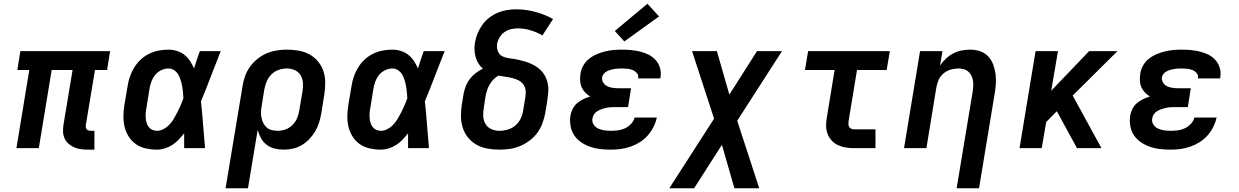

<svg xmlns="http://www.w3.org/2000/svg" viewBox="-20 -794 6640 1029"><path d="M450 8Q431 8 412.5 5.5Q394 3 377.5 -4.5Q361 -12 347.5 -23.5Q334 -35 326.5 -51.5Q319 -68 318 -86.5Q317 -105 320 -124L369 -419H257L188 0H68L137 -419H73L89 -520H570L554 -419H489L440 -124Q439 -118 440 -112Q441 -106 444.5 -101.5Q448 -97 454 -95Q460 -93 467 -93H486V8Z M821 8Q791 8 761.5 1.5Q732 -5 709 -21Q686 -37 670.5 -61Q655 -85 648 -113.5Q641 -142 641.5 -172Q642 -202 647 -233L664 -333Q668 -359 676.5 -384Q685 -409 699.5 -432.5Q714 -456 734.5 -475Q755 -494 779.5 -506Q804 -518 830.5 -523Q857 -528 882 -528Q906 -528 928.5 -521Q951 -514 968.5 -500Q986 -486 998.5 -467Q1011 -448 1020 -427Q1027 -451 1035 -474Q1043 -497 1051 -520H1163Q1136 -453 1110.5 -385.5Q1085 -318 1057 -251Q1064 -188 1068.5 -125.5Q1073 -63 1079 0H967Q967 -20 967 -40Q967 -60 967 -79Q953 -62 937.5 -45.5Q922 -29 903 -17Q884 -5 863 1.5Q842 8 821 8ZM821 -93Q840 -93 858 -103Q876 -113 889.5 -128Q903 -143 913 -160Q923 -177 932 -195Q941 -213 948.5 -230.5Q956 -248 963 -267Q962 -283 960.5 -300Q959 -317 956 -333.5Q953 -350 948 -365.5Q943 -381 935 -395Q927 -409 913 -418Q899 -427 882 -427Q863 -427 843.5 -417.5Q824 -408 811 -391.5Q798 -375 791 -355.5Q784 -336 781 -317L765 -217Q762 -203 761 -189.5Q760 -176 761 -162.5Q762 -149 765.5 -136.5Q769 -124 776.5 -114Q784 -104 796 -98.5Q808 -93 821 -93Z M1189 215 1280 -333Q1284 -360 1293.5 -386.5Q1303 -413 1320 -436.5Q1337 -460 1360 -478.5Q1383 -497 1409 -508Q1435 -519 1462.5 -523.5Q1490 -528 1517 -528Q1517 -528 1517.5 -528Q1518 -528 1518 -528Q1550 -528 1581 -522.5Q1612 -517 1638.5 -502.5Q1665 -488 1684.5 -464.5Q1704 -441 1713.5 -412Q1723 -383 1723 -351Q1723 -319 1718 -287L1702 -187Q1698 -163 1690.5 -138.5Q1683 -114 1670 -91.5Q1657 -69 1638.5 -49.5Q1620 -30 1597.5 -16.5Q1575 -3 1550 2.5Q1525 8 1501 8Q1475 8 1451 2Q1427 -4 1408.5 -18.5Q1390 -33 1378.5 -54Q1367 -75 1361 -98L1309 215ZM1468 -93Q1489 -93 1510.5 -100.5Q1532 -108 1548 -124.5Q1564 -141 1572.5 -161.5Q1581 -182 1584 -203L1601 -303Q1605 -327 1603.5 -349.5Q1602 -372 1591 -390.5Q1580 -409 1560 -418Q1540 -427 1517 -427Q1495 -427 1473.5 -419.5Q1452 -412 1435.5 -396Q1419 -380 1410 -359Q1401 -338 1397 -317L1383 -230Q1380 -213 1379 -197Q1378 -181 1381 -165Q1384 -149 1391 -135Q1398 -121 1409 -111Q1420 -101 1436 -97Q1452 -93 1468 -93Z M2021 8Q1991 8 1961.5 1.5Q1932 -5 1909 -21Q1886 -37 1870.5 -61Q1855 -85 1848 -113.5Q1841 -142 1841.5 -172Q1842 -202 1847 -233L1864 -333Q1868 -359 1876.5 -384Q1885 -409 1899.5 -432.5Q1914 -456 1934.5 -475Q1955 -494 1979.5 -506Q2004 -518 2030.5 -523Q2057 -528 2082 -528Q2106 -528 2128.5 -521Q2151 -514 2168.5 -500Q2186 -486 2198.5 -467Q2211 -448 2220 -427Q2227 -451 2235 -474Q2243 -497 2251 -520H2363Q2336 -453 2310.5 -385.5Q2285 -318 2257 -251Q2264 -188 2268.5 -125.5Q2273 -63 2279 0H2167Q2167 -20 2167 -40Q2167 -60 2167 -79Q2153 -62 2137.5 -45.5Q2122 -29 2103 -17Q2084 -5 2063 1.5Q2042 8 2021 8ZM2021 -93Q2040 -93 2058 -103Q2076 -113 2089.5 -128Q2103 -143 2113 -160Q2123 -177 2132 -195Q2141 -213 2148.5 -230.5Q2156 -248 2163 -267Q2162 -283 2160.5 -300Q2159 -317 2156 -333.5Q2153 -350 2148 -365.5Q2143 -381 2135 -395Q2127 -409 2113 -418Q2099 -427 2082 -427Q2063 -427 2043.5 -417.5Q2024 -408 2011 -391.5Q1998 -375 1991 -355.5Q1984 -336 1981 -317L1965 -217Q1962 -203 1961 -189.5Q1960 -176 1961 -162.5Q1962 -149 1965.5 -136.5Q1969 -124 1976.5 -114Q1984 -104 1996 -98.5Q2008 -93 2021 -93Z M2656 8Q2624 8 2593 2.5Q2562 -3 2535.5 -17.5Q2509 -32 2489.5 -55.5Q2470 -79 2460.5 -108Q2451 -137 2450.5 -169Q2450 -201 2455 -233L2465 -293Q2469 -314 2477 -334Q2485 -354 2498.5 -371.5Q2512 -389 2530 -402.5Q2548 -416 2568 -426Q2554 -438 2544 -454Q2534 -470 2529 -488.5Q2524 -507 2523 -527Q2522 -547 2526 -568Q2530 -592 2540 -616Q2550 -640 2565.5 -661.5Q2581 -683 2602.5 -699.5Q2624 -716 2648 -726Q2672 -736 2697 -740Q2722 -744 2747 -744Q2800 -744 2850.5 -730Q2901 -716 2944 -692L2887 -604Q2858 -621 2824 -631.5Q2790 -642 2754 -642Q2736 -642 2717.5 -637.5Q2699 -633 2683 -621.5Q2667 -610 2657 -593Q2647 -576 2644 -558Q2641 -537 2649 -518Q2657 -499 2675 -491Q2693 -483 2713.5 -481Q2734 -479 2754 -474.5Q2774 -470 2793 -464.5Q2812 -459 2830 -450.5Q2848 -442 2863.5 -430.5Q2879 -419 2890.5 -403.5Q2902 -388 2909 -369.5Q2916 -351 2918 -330.5Q2920 -310 2917.5 -289Q2915 -268 2912 -247L2902 -187Q2897 -160 2887 -133Q2877 -106 2859.5 -82Q2842 -58 2817.5 -40Q2793 -22 2766.5 -11Q2740 0 2712 4Q2684 8 2656 8ZM2656 -93Q2679 -93 2701.5 -99.5Q2724 -106 2742.5 -122Q2761 -138 2771 -159.5Q2781 -181 2784 -203L2794 -264Q2798 -283 2797.5 -302.5Q2797 -322 2787.5 -337.5Q2778 -353 2761.5 -362Q2745 -371 2726.5 -375.5Q2708 -380 2689.5 -382.5Q2671 -385 2652 -389Q2637 -381 2624.5 -368Q2612 -355 2603.5 -340Q2595 -325 2590 -309Q2585 -293 2582 -277L2573 -217Q2569 -194 2570 -171Q2571 -148 2582 -129.5Q2593 -111 2613 -102Q2633 -93 2656 -93Z M3255 8Q3226 8 3198 5Q3170 2 3144 -7Q3118 -16 3095.5 -31Q3073 -46 3058 -68Q3043 -90 3038 -117.5Q3033 -145 3037 -174Q3040 -192 3049 -210Q3058 -228 3073 -241Q3088 -254 3106 -262.5Q3124 -271 3143 -277Q3128 -286 3116 -298.5Q3104 -311 3097 -327Q3090 -343 3089 -361.5Q3088 -380 3091 -398Q3094 -421 3106 -442.5Q3118 -464 3137 -479Q3156 -494 3178.5 -503.5Q3201 -513 3223.5 -518.5Q3246 -524 3269 -526Q3292 -528 3314 -528Q3340 -528 3364.5 -525.5Q3389 -523 3413 -517Q3437 -511 3458 -500Q3479 -489 3494.5 -471.5Q3510 -454 3517 -430.5Q3524 -407 3520 -381Q3520 -379 3519.5 -377.5Q3519 -376 3519 -374H3400Q3400 -375 3400 -375.5Q3400 -376 3400 -376Q3403 -391 3393.5 -402Q3384 -413 3371 -418.5Q3358 -424 3343.5 -425.5Q3329 -427 3314 -427Q3304 -427 3294 -426.5Q3284 -426 3273.5 -424.5Q3263 -423 3253 -420Q3243 -417 3233 -412Q3223 -407 3216 -398.5Q3209 -390 3207 -380Q3205 -364 3213.5 -351Q3222 -338 3235.5 -331.5Q3249 -325 3265 -323Q3281 -321 3297 -321H3362L3346 -220H3280Q3268 -220 3256 -219.5Q3244 -219 3231.5 -216.5Q3219 -214 3207 -210Q3195 -206 3183.5 -199.5Q3172 -193 3164.5 -182.5Q3157 -172 3155 -159Q3152 -141 3161.5 -126.5Q3171 -112 3186 -105Q3201 -98 3219 -95.5Q3237 -93 3255 -93Q3274 -93 3293 -95.5Q3312 -98 3330 -106.5Q3348 -115 3362.5 -130.5Q3377 -146 3381 -164H3500Q3495 -139 3482.5 -114Q3470 -89 3451.5 -68Q3433 -47 3409 -32Q3385 -17 3359 -8Q3333 1 3307 4.5Q3281 8 3255 8ZM3326 -572 3275 -628 3450 -774 3512 -706Z M3567 215 3807 -158 3689 -520H3822L3889 -287L4037 -520H4171L3931 -147L4049 215H3916L3849 -18L3700 215Z M4557 0Q4534 0 4512.5 -3.5Q4491 -7 4471.5 -16Q4452 -25 4437.5 -40.5Q4423 -56 4415.5 -76Q4408 -96 4407.5 -118Q4407 -140 4411 -163L4453 -419H4294L4311 -520H4749L4732 -419H4573L4528 -146Q4527 -138 4527 -130Q4527 -122 4530.5 -115Q4534 -108 4541.5 -104.5Q4549 -101 4557 -101H4672V0Z M5107 215 5193 -303Q5195 -318 5196 -333Q5197 -348 5194.5 -362.5Q5192 -377 5185.5 -389.5Q5179 -402 5168.5 -411Q5158 -420 5144 -423.5Q5130 -427 5115 -427Q5095 -427 5075 -421Q5055 -415 5038 -401.5Q5021 -388 5012 -369Q5003 -350 4999 -330L4945 0H4825L4911 -520H5031L5018 -443Q5032 -463 5050 -480Q5068 -497 5089.5 -508Q5111 -519 5134 -523.5Q5157 -528 5179 -528Q5207 -528 5232.5 -519.5Q5258 -511 5275.5 -492.5Q5293 -474 5302.5 -449Q5312 -424 5315.5 -397Q5319 -370 5317 -342.5Q5315 -315 5310 -287L5227 215Z M5444 0 5530 -520H5650L5614 -308L5817 -520H5969L5729 -282L5883 0H5752L5644 -198L5587 -140L5563 0Z M6255 8Q6226 8 6198 5Q6170 2 6144 -7Q6118 -16 6095.5 -31Q6073 -46 6058 -68Q6043 -90 6038 -117.5Q6033 -145 6037 -174Q6040 -192 6049 -210Q6058 -228 6073 -241Q6088 -254 6106 -262.5Q6124 -271 6143 -277Q6128 -286 6116 -298.5Q6104 -311 6097 -327Q6090 -343 6089 -361.5Q6088 -380 6091 -398Q6094 -421 6106 -442.5Q6118 -464 6137 -479Q6156 -494 6178.5 -503.5Q6201 -513 6223.5 -518.5Q6246 -524 6269 -526Q6292 -528 6314 -528Q6340 -528 6364.5 -525.5Q6389 -523 6413 -517Q6437 -511 6458 -500Q6479 -489 6494.5 -471.5Q6510 -454 6517 -430.5Q6524 -407 6520 -381Q6520 -379 6519.5 -377.5Q6519 -376 6519 -374H6400Q6400 -375 6400 -375.5Q6400 -376 6400 -376Q6403 -391 6393.5 -402Q6384 -413 6371 -418.5Q6358 -424 6343.5 -425.5Q6329 -427 6314 -427Q6304 -427 6294 -426.5Q6284 -426 6273.5 -424.5Q6263 -423 6253 -420Q6243 -417 6233 -412Q6223 -407 6216 -398.5Q6209 -390 6207 -380Q6205 -364 6213.5 -351Q6222 -338 6235.5 -331.5Q6249 -325 6265 -323Q6281 -321 6297 -321H6362L6346 -220H6280Q6268 -220 6256 -219.5Q6244 -219 6231.5 -216.5Q6219 -214 6207 -210Q6195 -206 6183.5 -199.5Q6172 -193 6164.5 -182.5Q6157 -172 6155 -159Q6152 -141 6161.5 -126.5Q6171 -112 6186 -105Q6201 -98 6219 -95.5Q6237 -93 6255 -93Q6274 -93 6293 -95.5Q6312 -98 6330 -106.5Q6348 -115 6362.5 -130.5Q6377 -146 6381 -164H6500Q6495 -139 6482.5 -114Q6470 -89 6451.5 -68Q6433 -47 6409 -32Q6385 -17 6359 -8Q6333 1 6307 4.5Q6281 8 6255 8Z"/></svg>

Font: Iosevka SS04 Extended Oblique
Style: Bold
Weight: 700
Width: 7
Italic angle: -9°
Monospace: yes
Designer: Belleve Invis
Foundry: Belleve Invis
Version: Version 19.0.0; ttfautohint (v1.8.4)